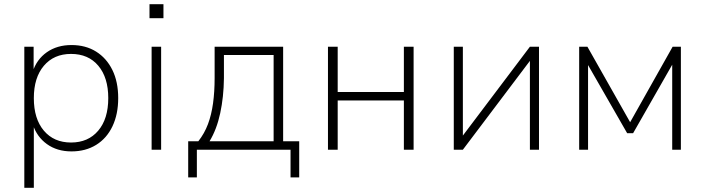

<svg xmlns="http://www.w3.org/2000/svg" viewBox="-20 -708 3336 908"><path d="M95 180V-487H139V-367H134Q153 -427 201.5 -461Q250 -495 318 -495Q385 -495 434.5 -464Q484 -433 511.5 -377Q539 -321 539 -244Q539 -168 512 -111Q485 -54 435 -23Q385 8 318 8Q250 8 202 -26.5Q154 -61 135 -120H140V180ZM316 -34Q397 -34 444.5 -90Q492 -146 492 -244Q492 -341 445 -397Q398 -453 316 -453Q235 -453 187.5 -397Q140 -341 140 -244Q140 -146 187.5 -90Q235 -34 316 -34Z M687 -622V-688H753V-622ZM697 0V-487H742V0Z M870 131V-40H918Q947 -77 963.5 -121Q980 -165 987.5 -219.5Q995 -274 995 -339V-487H1319V-40H1395V131H1354V0H911V131ZM971 -40H1274V-448H1039V-338Q1038 -250 1021.5 -173Q1005 -96 971 -40Z M1531 0V-487H1577V-273H1890V-487H1936V0H1890V-233H1577V0Z M2126 0V-487H2169V-47H2154L2486 -487H2529V0H2486V-440H2501L2169 0Z M2719 0V-487H2758L2960 -130L3161 -487H3200V0H3159V-423H3171L2974 -78H2946L2748 -423H2761V0Z"/></svg>

Font: Nunito Sans 10pt ExtraLight
Style: Regular
Weight: 250
Designer: Vernon Adams
Foundry: Vernon Adams
Version: Version 3.101;gftools[0.9.27]